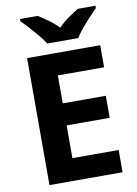

<svg xmlns="http://www.w3.org/2000/svg" viewBox="-100 -999 760 1063"><g transform="rotate(-10 280.0 -467.0)"><path d="M501 0H90V-714H501V-590H241V-433H483V-309H241V-125H501ZM214 -774Q200 -797 177.5 -824Q155 -851 131.5 -877Q108 -903 89 -921V-934H188Q214 -918 244 -896.5Q274 -875 300 -848Q326 -875 357 -896.5Q388 -918 414 -934H513V-921Q495 -903 471 -877Q447 -851 424.5 -824Q402 -797 388 -774Z"/></g></svg>

Font: Noto Sans Devanagari
Style: Regular
Weight: 400
Designer: Jelle Bosma - Monotype Design Team
Foundry: Monotype Imaging Inc.
Version: Version 2.003